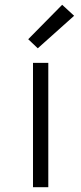

<svg xmlns="http://www.w3.org/2000/svg" viewBox="-20 -783 340 803"><path d="M118 0V-520H182V0ZM138 -581 98 -619 240 -763 290 -717Z"/></svg>

Font: Iosevka Aile Custom Light
Style: Regular
Weight: 300
Designer: Belleve Invis
Foundry: Belleve Invis
Version: Version 17.0.2; ttfautohint (v1.8.3)